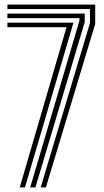

<svg xmlns="http://www.w3.org/2000/svg" viewBox="-20 -820 454 840"><path d="M157.9 0 373.6 -719.4V-780.2H12.4V-800H396.5V-715.2L180.8 0ZM66.3 0 271 -701H12.4V-720.7H301.3L89.2 0ZM112.1 0 327.6 -729.9V-740.6H12.4V-760.4H350.7V-723.5L135 0Z"/></svg>

Font: Big Shoulders Inline Text Thin
Style: Regular
Weight: 100
Designer: Patric King
Foundry: XO Type Co
Version: Version 2.002